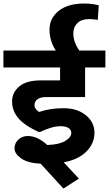

<svg xmlns="http://www.w3.org/2000/svg" viewBox="-35 -944 629 1110"><path d="M126.4 -157.7Q181 -157.7 238.6 -105.7Q307.9 -108.2 342.5 -129.4Q377.1 -150.7 377.1 -175.4Q377.1 -193.6 361 -204Q344.8 -214.4 316 -214.4Q265.4 -214.4 196.7 -181H188.6Q106.7 -218.4 70.8 -261.1Q34.9 -303.8 34.9 -356.9Q34.9 -410 76.6 -444.6Q118.3 -479.3 201.7 -479.3H312.4V-554.1H-15.2V-651.7H287.7Q251.3 -706.8 251.3 -773Q251.3 -839.2 304.6 -881.4Q357.9 -923.7 453 -923.7Q495.4 -923.7 535.9 -913.5L530.3 -829.1Q504 -833.7 479.3 -833.7Q436.8 -833.7 412.8 -810.7Q388.8 -787.7 388.8 -750.8Q388.8 -700.7 423.7 -651.7H574.3V-554.1H457V-382.7H229Q198.2 -382.7 181.2 -369.8Q164.3 -356.9 164.3 -335.4Q164.3 -314 191.1 -296.8Q254.8 -318.5 332.9 -318.5Q411 -318.5 461.1 -278.1Q511.1 -237.6 511.1 -176.4Q511.1 -115.3 465.1 -68.5Q419.1 -21.7 333.2 -5.6L421.1 88.5L331.6 146.1L200.2 2.5Q124.4 -1.5 86.7 -28.6Q49 -55.6 49 -85.9Q49 -116.3 71 -137Q93 -157.7 126.4 -157.7Z"/></svg>

Font: Khula
Style: Bold
Weight: 700
Designer: Erin McLaughlin, Steve Matteson
Version: Version 1.000;PS 1.0;hotconv 1.0.72;makeotf.lib2.5.5900; ttf